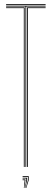

<svg xmlns="http://www.w3.org/2000/svg" viewBox="-20 -820 254 943"><path d="M105 0V-788H10V-792H204V-788H109V0ZM97 0V-780H10V-784H101V0ZM113 0V-784H204V-780H117V0ZM10 -796V-800H204V-796ZM106.8 103 117 65V49H91V45H121V65L109.2 103ZM97.2 103 101 65H91V61H105V65L99.5 103ZM102 103 109 65V57H91V53H113V65L104.2 103Z"/></svg>

Font: Big Shoulders Inline Display SC Thin
Style: Regular
Weight: 100
Designer: Patric King
Foundry: XO Type Co
Version: Version 2.002